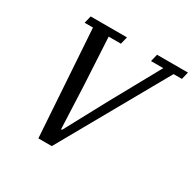

<svg xmlns="http://www.w3.org/2000/svg" viewBox="-154 -857 1023 1017"><g transform="rotate(30 357.5 -349.0)"><path d="M160 -653H109L120 -698H342L331 -653H256L272 -360L283 -102H289L427 -358L590 -653H515L526 -698H715L704 -653H653L285 0H203Z"/></g></svg>

Font: IBM Plex Serif Text
Style: Italic
Weight: 450
Italic angle: -14°
Designer: Mike Abbink, Paul van der Laan, Pieter van Rosmalen
Foundry: Bold Monday
Version: Version 3.001